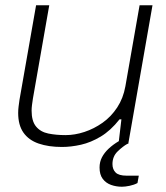

<svg xmlns="http://www.w3.org/2000/svg" viewBox="-20 -546 631 729"><path d="M443 163Q421 163 401.5 156Q382 149 370 133Q358 117 358 90Q358 69 367 51.5Q376 34 392.5 18.5Q409 3 431 -10H464V0Q446 10 426.5 29Q407 48 407 77Q407 97 419 109Q431 121 461 121H507L502 149Q489 156 472 159.5Q455 163 443 163ZM215 12Q164 12 126.5 -1Q89 -14 69 -42.5Q49 -71 49 -117Q49 -129 50.5 -141Q52 -153 54 -167L117 -526H167L105 -172Q103 -159 101.5 -147.5Q100 -136 100 -126Q100 -86 117 -65.5Q134 -45 163.5 -39Q193 -33 229 -33Q264 -33 300.5 -45Q337 -57 369.5 -80Q402 -103 425 -138Q448 -173 456 -218L510 -526H559L467 0H430L441 -93H434Q400 -50 362.5 -27.5Q325 -5 287.5 3.5Q250 12 215 12Z"/></svg>

Font: Archivo SemiExpanded Thin
Style: Italic
Weight: 250
Width: 6
Italic angle: -10°
Designer: Hector Gatti
Foundry: Omnibus-Type
Version: Version 2.001